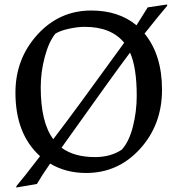

<svg xmlns="http://www.w3.org/2000/svg" viewBox="-20 -761 816 858"><path d="M49 -347Q49 -498 147 -606Q245 -714 388 -714Q510 -714 590 -648L640 -728L727 -741V-735Q691 -693 626 -611Q704 -516 704 -360Q704 -204 606 -96Q508 12 365 12Q274 12 204 -30Q167 23 145 61L53 77V71Q84 35 159 -63Q49 -162 49 -347ZM359 -641Q325 -641 285.5 -632Q246 -623 227 -610Q198 -574 180 -506.5Q162 -439 162 -371Q162 -214 218 -139Q311 -260 535 -570Q477 -641 359 -641ZM591 -333Q591 -460 561 -526Q496 -440 255 -101Q311 -59 405 -59Q474 -59 524 -92Q557 -128 574 -195.5Q591 -263 591 -333Z"/></svg>

Font: Asul
Style: Regular
Weight: 400
Designer: Mariela Monsalve
Foundry: Mariela Monsalve
Version: Version 1.002